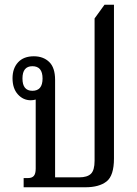

<svg xmlns="http://www.w3.org/2000/svg" viewBox="-20 -792 580 812"><path d="M80 0V-39H99Q115 -39 123 -48Q131 -57 131 -79V-371Q121 -368 110 -368Q78 -368 55.5 -393Q33 -418 33 -461Q33 -503 56.5 -528.5Q80 -554 123 -554Q163 -554 188 -530Q213 -506 213 -454V-42H315Q349 -42 364.5 -57Q380 -72 380 -112V-714L422 -772H462V-122Q462 -49 430.5 -24.5Q399 0 341 0ZM117 -408Q160 -408 160 -460Q160 -512 117 -512Q75 -512 75 -460Q75 -408 117 -408Z"/></svg>

Font: Noto Serif Thai Condensed
Style: Regular
Weight: 400
Width: 3
Designer: Monotype Design Team
Foundry: Monotype Imaging Inc.
Version: Version 2.002; ttfautohint (v1.8.4.7-5d5b)